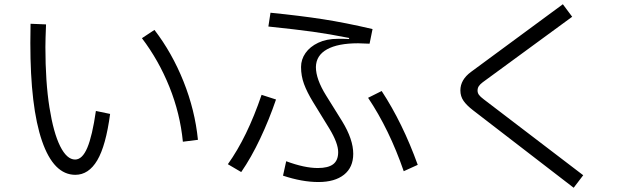

<svg xmlns="http://www.w3.org/2000/svg" viewBox="-20 -835 2962 905"><path d="M123 -632 124 -723 197 -720Q194 -648 194 -613Q194 -449 213 -329Q232 -209 263.5 -146Q295 -83 334 -83Q368 -83 391.5 -138.5Q415 -194 432 -312L499 -298Q479 -148 438.5 -79.5Q398 -11 335 -11Q233 -11 178 -170.5Q123 -330 123 -632ZM842 -167Q829 -300 778.5 -425.5Q728 -551 649 -655L708 -694Q791 -586 845 -451Q899 -316 913 -176Z M1314 -7 1329 -75Q1415 -43 1478 -43Q1527 -43 1550.5 -61Q1574 -79 1574 -118Q1574 -160 1533 -228L1455 -355Q1427 -401 1413 -439Q1399 -477 1399 -519Q1399 -555 1420 -585Q1441 -615 1480 -633.5Q1519 -652 1572 -652H1599Q1617 -652 1625 -651L1626 -656Q1530 -675 1454 -685.5Q1378 -696 1245 -710L1255 -775Q1395 -761 1501.5 -744.5Q1608 -728 1736 -698L1722 -629Q1684 -631 1668 -631Q1573 -631 1521.5 -602.5Q1470 -574 1469 -519Q1469 -462 1517 -385L1593 -263Q1645 -178 1645 -110Q1645 -46 1601.5 -11.5Q1558 23 1481 23Q1404 23 1314 -7ZM1883 -28Q1815 -225 1715 -374L1779 -406Q1878 -255 1949 -58ZM1054 -61Q1145 -188 1213 -388L1281 -366Q1249 -272 1206.5 -182Q1164 -92 1117 -24Z M2210 -315Q2180 -338 2165 -359.5Q2150 -381 2150 -409Q2150 -459 2200 -496L2633 -815L2677 -756L2255 -447Q2243 -438 2237 -429Q2231 -420 2231 -408Q2231 -397 2237.5 -388Q2244 -379 2260 -367L2729 -9L2684 50Z"/></svg>

Font: IBM Plex Sans SC
Style: Regular
Weight: 400
Designer: Mike Abbink; Paul van der Laan; Pieter van Rosmalen; Eunyou Noh; Wujin Sim; Chorong Kim; Dohee Lee; Yejin We; Jinhee Kim
Foundry: Sandoll Inc.
Version: Version 1.000